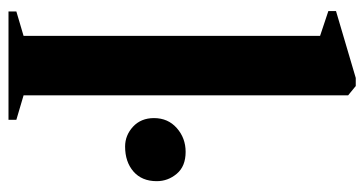

<svg xmlns="http://www.w3.org/2000/svg" viewBox="-223 -635 858 452"><g transform="rotate(90 206.0 -409.0)"><path d="M64.5 -35.5V-733.5L6 -753V-771L163.5 -817.5H182.5L204.5 -799.5V-35.5L262 -18.5V0H7V-18.5ZM325 -274.5Q298.5 -274.5 278.2 -293.2Q258 -312 258 -342.5Q258 -375.5 281.5 -396.2Q305 -417 337.5 -417Q371.5 -417 389 -396.2Q406.5 -375.5 406.5 -349Q406.5 -314 383.8 -294.2Q361 -274.5 325 -274.5Z"/></g></svg>

Font: Merriweather 144pt
Style: Bold
Weight: 700
Version: Version 2.100